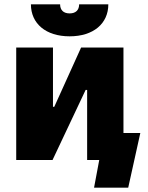

<svg xmlns="http://www.w3.org/2000/svg" viewBox="-20 -740 683 888"><path d="M123 -720C123 -631 192 -572 302 -572C412 -572 481 -631 481 -720H346C346 -694 331 -678 302 -678C273 -678 258 -694 258 -720ZM55 0H223L376 -324H383V0H439L415 128H573L629 -125H551V-520H355L231 -246H225V-520H55Z"/></svg>

Font: Fixel Text ExtraBold
Style: Regular
Weight: 800
Width: 4
Designer: AlfaBravo + MacPaw
Foundry: Kyrylo Tkachov, Marchela Mozhyna, Serhii Makarenko, Maria Weinstein, Zakhar Kryvoshyya
Version: Version 1.211